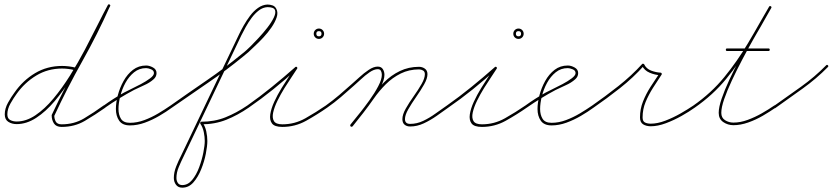

<svg xmlns="http://www.w3.org/2000/svg" viewBox="-20 -570 3851 888"><path d="M335 -249Q333 -244 327 -245Q297 -253 267 -253Q201 -253 147.5 -220.5Q94 -188 57 -136Q43 -117 28.5 -91.5Q14 -66 14 -41Q14 -22 27 -15Q40 -8 57 -8Q101 -8 144 -37Q187 -66 227 -114Q267 -162 304 -221Q341 -280 373 -341Q405 -402 432 -456Q459 -510 479 -547Q482 -552 487 -549Q492 -546 489 -541Q469 -503 441.5 -448Q414 -393 381.5 -331.5Q349 -270 311.5 -210.5Q274 -151 233 -102.5Q192 -54 147.5 -25Q103 4 57 4Q35 4 18.5 -6.5Q2 -17 2 -41Q2 -68 17 -95Q32 -122 47 -142Q86 -198 142 -231.5Q198 -265 267 -265Q298 -265 331 -257Q336 -255 335 -249ZM486 -549Q492 -547 489 -542Q431 -412 361 -287.5Q291 -163 231 -34Q230 -34 231 -36Q231 -37 231 -37Q231 -20 238 -7.5Q245 5 265 5Q323 5 369 -22.5Q415 -50 459 -82Q459 -82 459 -82Q459 -82 459 -82Q464 -85 468 -81Q471 -76 467 -72Q420 -39 372.5 -11Q325 17 265 17Q240 17 229.5 1Q219 -15 219 -37Q219 -37 219 -38Q220 -39 220 -40Q280 -168 350 -292.5Q420 -417 479 -546Q481 -552 486 -549Z M458 -74Q455 -78 460 -82Q482 -98 505.5 -113Q529 -128 554 -142Q563 -147 585 -157.5Q607 -168 631.5 -181Q656 -194 674 -207.5Q692 -221 692 -232Q692 -244 678.5 -249.5Q665 -255 656 -255Q624 -255 600 -235.5Q576 -216 560 -186.5Q544 -157 536 -124.5Q528 -92 528 -66Q528 -39 539.5 -20.5Q551 -2 581 -2Q614 -2 647.5 -14.5Q681 -27 712 -45.5Q743 -64 769 -82Q769 -82 769 -82Q769 -82 769 -82Q773 -85 777 -80Q780 -76 775 -72Q749 -53 716.5 -34Q684 -15 649.5 -2.5Q615 10 581 10Q546 10 531 -12Q516 -34 516 -66Q516 -95 525 -129.5Q534 -164 551.5 -195.5Q569 -227 595 -247Q621 -267 656 -267Q671 -267 687.5 -258Q704 -249 704 -232Q704 -215 690 -203Q672 -187 647 -176Q622 -165 600 -154Q566 -136 532.5 -115.5Q499 -95 466 -72Q462 -69 458 -74Z M775 -72Q771 -69 767 -74Q764 -78 769 -82Q851 -140 935 -197.5Q1019 -255 1097 -319Q1103 -324 1109 -328.5Q1115 -333 1121 -339Q1124 -341 1139.5 -356.5Q1155 -372 1176 -394.5Q1197 -417 1216.5 -442Q1236 -467 1246.5 -489Q1257 -511 1251.5 -524Q1246 -537 1217 -537Q1196 -536 1177.5 -522Q1159 -508 1143.5 -487Q1128 -466 1116 -444Q1104 -422 1096 -406Q1096 -406 1096 -406Q1096 -406 1096 -406Q1029 -266 962.5 -126Q896 14 829 154Q818 176 807 202Q796 228 796 253Q796 266 802.5 276Q809 286 823 286Q849 286 868.5 262.5Q888 239 901 204Q914 169 920.5 135.5Q927 102 927 82Q927 63 922.5 41Q918 19 907 3Q905 0 906 -3Q908 -7 911 -7Q972 -7 1023 -27.5Q1074 -48 1124 -82Q1129 -85 1132 -80Q1135 -75 1130 -72Q1079 -37 1026.5 -16Q974 5 911 5Q908 5 911 -1Q915 -7 916 -4Q929 14 934 37.5Q939 61 939 82Q939 105 932 141Q925 177 910.5 213Q896 249 874.5 273.5Q853 298 823 298Q804 298 794 284.5Q784 271 784 253Q784 227 795 199.5Q806 172 818 149Q885 8 952 -132Q1019 -272 1086 -412Q1086 -412 1086 -412Q1086 -412 1086 -412Q1094 -429 1107 -452Q1120 -475 1136.5 -497Q1153 -519 1173.5 -533.5Q1194 -548 1217 -549Q1229 -549 1240.5 -545Q1252 -541 1258 -529Q1267 -512 1259.5 -489.5Q1252 -467 1235.5 -443Q1219 -419 1198 -396.5Q1177 -374 1158 -356.5Q1139 -339 1129 -329Q1123 -324 1117 -319Q1111 -314 1105 -309Q1027 -245 942.5 -187.5Q858 -130 775 -72Q775 -72 775 -72Q775 -72 775 -72Z M1130 -72Q1125 -69 1122 -74Q1119 -79 1124 -82Q1181 -122 1237 -167.5Q1293 -213 1345 -259Q1349 -263 1353 -260Q1357 -256 1354 -252Q1346 -239 1330 -215.5Q1314 -192 1296 -163Q1278 -134 1263.5 -104.5Q1249 -75 1243.5 -50Q1238 -25 1247 -10Q1256 5 1286 5Q1343 5 1392.5 -23Q1442 -51 1487 -82Q1487 -82 1487 -82Q1487 -82 1487 -82Q1491 -85 1495 -80Q1498 -76 1493 -72Q1447 -40 1396 -11.5Q1345 17 1286 17Q1250 17 1238 1Q1226 -15 1230 -41.5Q1234 -68 1248.5 -99.5Q1263 -131 1282 -162Q1301 -193 1318 -218.5Q1335 -244 1344 -258Q1347 -263 1352 -258Q1357 -254 1353 -251Q1301 -203 1244.5 -157.5Q1188 -112 1130 -72Q1130 -72 1130 -72Q1130 -72 1130 -72ZM1467 -414Q1467 -426 1455 -426Q1443 -426 1443 -414Q1443 -402 1455 -402Q1467 -402 1467 -414ZM1431 -414Q1431 -424 1438 -431Q1445 -438 1455 -438Q1465 -438 1472 -431Q1479 -424 1479 -414Q1479 -404 1472 -397Q1465 -390 1455 -390Q1445 -390 1438 -397Q1431 -404 1431 -414Z M1485 -74Q1482 -79 1487 -82Q1519 -105 1549 -130.5Q1579 -156 1609 -183Q1622 -194 1642.5 -213Q1663 -232 1685.5 -247Q1708 -262 1727 -262Q1743 -262 1750.5 -250.5Q1758 -239 1758 -224Q1758 -201 1741 -168.5Q1724 -136 1699.5 -101.5Q1675 -67 1650.5 -36.5Q1626 -6 1611 14Q1607 18 1602 15Q1598 11 1601 6Q1616 -12 1640 -42Q1664 -72 1688.5 -106Q1713 -140 1729.5 -171.5Q1746 -203 1746 -224Q1746 -234 1742 -242Q1738 -250 1727 -250Q1710 -250 1689 -235.5Q1668 -221 1648.5 -202.5Q1629 -184 1617 -174Q1587 -147 1556.5 -121Q1526 -95 1493 -72Q1488 -69 1485 -74ZM1602 15Q1598 11 1601 6Q1626 -25 1651 -56Q1676 -87 1698 -119Q1724 -157 1756.5 -189.5Q1789 -222 1829.5 -241.5Q1870 -261 1918 -261Q1933 -261 1945 -252.5Q1957 -244 1957 -227Q1957 -207 1941.5 -179.5Q1926 -152 1905 -122Q1884 -92 1868.5 -65Q1853 -38 1853 -19Q1853 3 1877 3Q1908 3 1937.5 -11Q1967 -25 1994.5 -45Q2022 -65 2047 -82Q2051 -85 2055 -80Q2058 -76 2053 -72Q2028 -54 1999.5 -34Q1971 -14 1940 0.5Q1909 15 1877 15Q1861 15 1851 6.5Q1841 -2 1841 -19Q1841 -40 1856.5 -67.5Q1872 -95 1893 -124.5Q1914 -154 1929.5 -181Q1945 -208 1945 -227Q1945 -239 1936.5 -244Q1928 -249 1918 -249Q1872 -249 1833.5 -230Q1795 -211 1764 -180Q1733 -149 1708 -113Q1685 -80 1660.5 -48.5Q1636 -17 1611 14Q1607 18 1602 15Z M2053 -72Q2048 -69 2045 -74Q2042 -79 2047 -82Q2104 -122 2160 -167.5Q2216 -213 2268 -259Q2272 -263 2276 -260Q2280 -256 2277 -252Q2269 -239 2253 -215.5Q2237 -192 2219 -163Q2201 -134 2186.5 -104.5Q2172 -75 2166.5 -50Q2161 -25 2170 -10Q2179 5 2209 5Q2266 5 2315.5 -23Q2365 -51 2410 -82Q2410 -82 2410 -82Q2410 -82 2410 -82Q2414 -85 2418 -80Q2421 -76 2416 -72Q2370 -40 2319 -11.5Q2268 17 2209 17Q2173 17 2161 1Q2149 -15 2153 -41.5Q2157 -68 2171.5 -99.5Q2186 -131 2205 -162Q2224 -193 2241 -218.5Q2258 -244 2267 -258Q2270 -263 2275 -258Q2280 -254 2276 -251Q2224 -203 2167.5 -157.5Q2111 -112 2053 -72Q2053 -72 2053 -72Q2053 -72 2053 -72ZM2390 -414Q2390 -426 2378 -426Q2366 -426 2366 -414Q2366 -402 2378 -402Q2390 -402 2390 -414ZM2354 -414Q2354 -424 2361 -431Q2368 -438 2378 -438Q2388 -438 2395 -431Q2402 -424 2402 -414Q2402 -404 2395 -397Q2388 -390 2378 -390Q2368 -390 2361 -397Q2354 -404 2354 -414Z M2408 -74Q2405 -78 2410 -82Q2432 -98 2455.5 -113Q2479 -128 2504 -142Q2513 -147 2535 -157.5Q2557 -168 2581.5 -181Q2606 -194 2624 -207.5Q2642 -221 2642 -232Q2642 -244 2628.5 -249.5Q2615 -255 2606 -255Q2574 -255 2550 -235.5Q2526 -216 2510 -186.5Q2494 -157 2486 -124.5Q2478 -92 2478 -66Q2478 -39 2489.5 -20.5Q2501 -2 2531 -2Q2564 -2 2597.5 -14.5Q2631 -27 2662 -45.5Q2693 -64 2719 -82Q2719 -82 2719 -82Q2719 -82 2719 -82Q2723 -85 2727 -80Q2730 -76 2725 -72Q2699 -53 2666.5 -34Q2634 -15 2599.5 -2.5Q2565 10 2531 10Q2496 10 2481 -12Q2466 -34 2466 -66Q2466 -95 2475 -129.5Q2484 -164 2501.5 -195.5Q2519 -227 2545 -247Q2571 -267 2606 -267Q2621 -267 2637.5 -258Q2654 -249 2654 -232Q2654 -215 2640 -203Q2622 -187 2597 -176Q2572 -165 2550 -154Q2516 -136 2482.5 -115.5Q2449 -95 2416 -72Q2412 -69 2408 -74Z M2717 -74Q2714 -79 2719 -82Q2778 -123 2839.5 -171.5Q2901 -220 2950 -274Q2951 -276 2955 -275Q2958 -275 2959 -273Q2969 -252 2991.5 -243.5Q3014 -235 3035 -234Q3038 -234 3040 -231Q3042 -227 3040 -225Q3020 -195 3000 -163.5Q2980 -132 2966 -98.5Q2952 -65 2952 -27Q2952 -9 2963 -3.5Q2974 2 2990 2Q3021 2 3057.5 -12Q3094 -26 3128 -45.5Q3162 -65 3187 -82Q3191 -85 3195 -80Q3198 -76 3193 -72Q3168 -54 3132.5 -34Q3097 -14 3059.5 0Q3022 14 2990 14Q2969 14 2954.5 5Q2940 -4 2940 -27Q2940 -66 2954 -101Q2968 -136 2988.5 -168Q3009 -200 3030 -231Q3032 -234 3035 -228Q3038 -222 3035 -222Q3010 -223 2985 -233.5Q2960 -244 2949 -267Q2947 -270 2954 -269Q2960 -268 2958 -266Q2909 -211 2847.5 -162.5Q2786 -114 2725 -72Q2720 -69 2717 -74Z M3193 -72Q3189 -69 3185 -74Q3182 -78 3187 -82Q3270 -140 3330 -213.5Q3390 -287 3439 -369.5Q3488 -452 3537 -539Q3540 -544 3545 -541Q3550 -538 3547 -533Q3535 -511 3513.5 -474Q3492 -437 3465.5 -390.5Q3439 -344 3413 -294.5Q3387 -245 3365 -198Q3343 -151 3329.5 -112Q3316 -73 3316 -48Q3316 -25 3333.5 -14Q3351 -3 3372 -3Q3404 -3 3438 -15.5Q3472 -28 3503.5 -46Q3535 -64 3561 -82Q3565 -85 3569 -80Q3572 -76 3567 -72Q3541 -54 3508.5 -35Q3476 -16 3440.5 -3.5Q3405 9 3372 9Q3346 9 3325 -5.5Q3304 -20 3304 -48Q3304 -74 3317.5 -113.5Q3331 -153 3353 -200.5Q3375 -248 3401.5 -298Q3428 -348 3454 -394.5Q3480 -441 3502 -478.5Q3524 -516 3537 -539Q3540 -544 3545 -541Q3550 -538 3547 -533Q3498 -445 3448.5 -362Q3399 -279 3338.5 -205Q3278 -131 3193 -72Q3193 -72 3193 -72Q3193 -72 3193 -72ZM3343 -334Q3337 -334 3337 -340Q3337 -346 3343 -346Q3391 -346 3438.5 -346Q3486 -346 3534 -346Q3534 -346 3534 -346Q3534 -346 3534 -346Q3540 -346 3540 -340Q3540 -334 3534 -334Q3486 -334 3438.5 -334Q3391 -334 3343 -334Q3343 -334 3343 -334Q3343 -334 3343 -334Z M3567 -71Q3563 -67 3559 -72Q3556 -77 3561 -81Q3622 -124 3685 -169Q3748 -214 3801 -268Q3805 -272 3809 -268Q3813 -264 3809 -260Q3756 -206 3692.5 -160.5Q3629 -115 3567 -71Q3567 -71 3567 -71Q3567 -71 3567 -71Z"/></svg>

Font: FRB American Cursive Guidelines Arrows Thin
Style: Italic
Weight: 100
Italic angle: -25°
Version: Version 2.0;Modular Font Editor K font №1